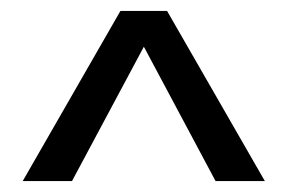

<svg xmlns="http://www.w3.org/2000/svg" viewBox="-20 -670 522 349"><path d="M198.9 -650.1 21.3 -340.9H110.9L241.5 -585.1L371.8 -340.9H461.4L283.7 -650.1Z"/></svg>

Font: Overused Grotesk Light
Style: Regular
Weight: 300
Designer: RandomMaerks
Version: Version 0.005